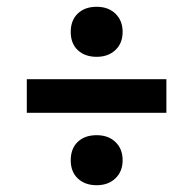

<svg xmlns="http://www.w3.org/2000/svg" viewBox="-20 -663 570 566"><path d="M265 -495.5Q230.5 -495.5 209.5 -515Q188.5 -534.5 188.5 -569Q188.5 -603 209.2 -623Q230 -643 265 -643Q299.5 -643 320.5 -622.5Q341.5 -602 341.5 -569Q341.5 -535.5 320.2 -515.5Q299 -495.5 265 -495.5ZM59 -330.5V-429.5H470.5V-330.5ZM265 -117Q230.5 -117 209.5 -136.8Q188.5 -156.5 188.5 -190.5Q188.5 -225 209.2 -244.8Q230 -264.5 265 -264.5Q299.5 -264.5 320.5 -244.2Q341.5 -224 341.5 -190.5Q341.5 -157.5 320.2 -137.2Q299 -117 265 -117Z"/></svg>

Font: Encode Sans SmCnd SmBold
Style: Regular
Weight: 600
Width: 4
Designer: Multiple Designers
Foundry: Impallari Type
Version: Version 3.002; ttfautohint (v1.8.3) -l 8 -r 50 -G 200 -x 14 